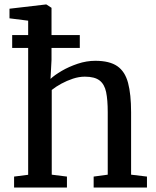

<svg xmlns="http://www.w3.org/2000/svg" viewBox="-20 -839 700 859"><path d="M106 -57V-746.5L22.5 -757V-800L185 -819H187.5L210.5 -804V-571L206 -486Q224 -503 256 -521.8Q288 -540.5 327.5 -553.8Q367 -567 406.5 -567Q470 -567 504.8 -543Q539.5 -519 553 -468Q566.5 -417 566.5 -337V-57.5L637.5 -49V0H399V-49L462 -57.5V-337.5Q462 -392 454.8 -427Q447.5 -462 425.5 -479Q403.5 -496 359.5 -496Q333.5 -496 306.2 -487Q279 -478 254.2 -464.5Q229.5 -451 211.5 -436.5V-57.5L279.5 -49V0H43V-49ZM34.5 -682H337V-624.5H34.5Z"/></svg>

Font: Merriweather 20pt
Style: Regular
Weight: 400
Version: Version 2.100